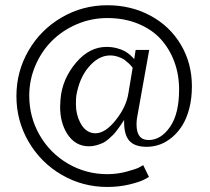

<svg xmlns="http://www.w3.org/2000/svg" viewBox="-20 -704 817 747"><path d="M507.8 -509.8H560.5L512.7 -242.7Q511.2 -230 511.2 -219.7Q511.2 -159.2 558.1 -159.2Q606.9 -159.2 642.6 -211.9Q676.8 -262.7 676.8 -355.5Q676.8 -413.6 658.2 -463.9Q639.6 -514.2 605.2 -552Q570.8 -589.8 517.1 -611.8Q463.4 -633.8 397.5 -633.8Q335.4 -633.8 279.3 -609.9Q223.1 -585.9 182.4 -545.4Q141.6 -504.9 117.7 -449Q93.8 -393.1 93.8 -332Q93.8 -248.5 134.3 -178.2Q174.8 -107.9 244.9 -67.1Q314.9 -26.4 397.5 -26.4Q435.5 -26.4 471.9 -36.1Q508.3 -45.9 519.8 -51.8Q531.2 -57.6 537.1 -61.5L559.6 -15.6L542 -5.9Q523.9 3.9 483.4 13.7Q442.9 23.4 397.5 23.4Q301.3 23.4 220 -23.9Q138.7 -71.3 91.3 -152.6Q43.9 -233.9 43.9 -330.1Q43.9 -426.3 91.3 -507.6Q138.7 -588.9 220 -636.2Q301.3 -683.6 397.5 -683.6Q490.7 -683.6 566.2 -642.6Q641.6 -601.6 684.1 -529.5Q726.6 -457.5 726.6 -368.2Q726.6 -321.8 716.6 -282.7Q706.5 -243.7 689.5 -216.3Q672.4 -189 649.7 -169.9Q627 -150.9 602.1 -141.8Q577.1 -132.8 550.8 -132.8Q503.4 -132.8 482.4 -157.2Q462.9 -180.2 462.9 -228.5Q462.9 -232.4 462.9 -237.3Q453.1 -222.7 450.2 -218Q447.3 -213.4 436.8 -199.5Q426.3 -185.5 420.2 -179.4Q414.1 -173.3 402.1 -162.8Q390.1 -152.3 379.9 -147.7Q369.6 -143.1 355.5 -138.9Q341.3 -134.8 326.2 -134.8Q271.5 -134.8 240.2 -185.5Q213.9 -228.5 213.9 -288.6Q214.4 -303.2 215.3 -316.4Q221.2 -396.5 277.3 -461.9Q328.6 -521.5 394.5 -521.5Q416 -521.5 435.1 -516.4Q454.1 -511.2 465.3 -504.9Q476.6 -498.5 486.1 -490.2Q495.6 -481.9 498 -478.8Q500.5 -475.6 502 -473.6ZM479.5 -340.8Q492.7 -418.5 496.1 -440.4L492.2 -445.3Q486.3 -452.6 481.4 -457Q472.7 -464.8 463.9 -471.7Q454.1 -478.5 438.7 -483.4Q423.3 -488.3 408.2 -488.3Q362.3 -488.3 323.2 -440.9Q288.6 -399.4 276.9 -332Q275.4 -323.7 275.4 -297.4Q275.4 -259.3 292 -227.1Q313.5 -185.5 351.6 -185.5Q389.6 -185.5 430.4 -236.8Q471.2 -288.1 479.5 -340.8Z"/></svg>

Font: Buda Light
Style: Regular
Weight: 300
Version: Version 1.003